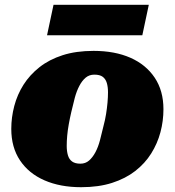

<svg xmlns="http://www.w3.org/2000/svg" viewBox="-20 -766 728 800"><path d="M411 -240Q418 -266 422 -291Q426 -316 428 -339Q430 -362 430 -381Q430 -404 425 -420.5Q420 -437 408 -446Q396 -455 373 -455Q352 -455 337 -442.5Q322 -430 310.5 -408Q299 -386 291.5 -358Q284 -330 277 -299Q271 -273 266.5 -248Q262 -223 260 -200.5Q258 -178 258 -158Q258 -136 263 -119Q268 -102 280.5 -93Q293 -84 315 -84Q336 -84 351 -97Q366 -110 377.5 -131.5Q389 -153 396.5 -181.5Q404 -210 411 -240ZM27 -229Q27 -277 39.5 -324.5Q52 -372 78 -413Q104 -454 144.5 -486Q185 -518 241 -536Q297 -554 370 -554Q458 -554 523 -525.5Q588 -497 624.5 -442.5Q661 -388 661 -311Q661 -262 648.5 -215Q636 -168 610 -126.5Q584 -85 543.5 -53.5Q503 -22 447 -4Q391 14 318 14Q231 14 165.5 -14.5Q100 -43 63.5 -97.5Q27 -152 27 -229ZM203 -746H600L573 -619H176Z"/></svg>

Font: Roboto Serif Black
Style: Italic
Weight: 900
Italic angle: -10°
Version: Version 1.008